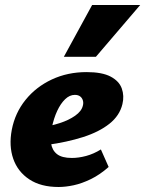

<svg xmlns="http://www.w3.org/2000/svg" viewBox="-20 -731 580 767"><path d="M214 16Q143 16 97 -14.5Q51 -45 33 -96.5Q15 -148 27 -212Q40 -280 82 -332Q124 -384 187 -413.5Q250 -443 326 -443Q388 -443 422 -425Q456 -407 466.5 -377.5Q477 -348 469 -315Q458 -269 417 -236.5Q376 -204 312 -183.5Q248 -163 167 -152L150 -223Q184 -228 219.5 -239.5Q255 -251 280.5 -269Q306 -287 311 -309Q314 -320 311 -330Q308 -340 300 -346Q292 -352 279 -352Q258 -352 240 -334.5Q222 -317 208.5 -288Q195 -259 187 -221Q180 -186 184 -158.5Q188 -131 207.5 -115.5Q227 -100 267 -100Q294 -100 324 -108Q354 -116 383 -134L414 -64Q379 -33 343 -15.5Q307 2 274.5 9Q242 16 214 16ZM235 -504 348 -711H540L363 -504Z"/></svg>

Font: Ysabeau Infant Black
Style: Italic
Weight: 900
Italic angle: -12°
Designer: Christian Thalmann (Catharsis Fonts)
Version: Version 2.001;gftools[0.9.30]; featfreeze: ss01,ss02,lnum